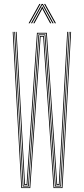

<svg xmlns="http://www.w3.org/2000/svg" viewBox="-20 -963 429 983"><path d="M89 0 45 -800H49L92.8 -4H131.2L184.2 -779H204.8L257.8 -4H296.2L340 -800H344L300 0H254L201 -775H188L135 0ZM96.5 -8 75.5 -389 53 -800H57L79.2 -393.2L100.2 -12H123.8L150 -394.2L176.8 -787H212.2L239.2 -393L265.2 -12H288.8L309.5 -391L332 -800H336L313.2 -386.8L292.5 -8H261.5L235.2 -390L208.5 -783H180.5L153.8 -390.5L127.5 -8ZM104.2 -16 83.2 -396.5 61 -800H65L87 -399.5L108 -20H116.2L142.2 -401L169.2 -795H219.8L246.8 -398.5L272.8 -20H281L301.8 -396.2L324 -800H328L305.8 -394.5L284.8 -16H269L243 -396L216 -791H173L146.2 -398.5L120 -16ZM126.5 -844 181.5 -943H187.5L132.5 -844ZM138.5 -844 193.5 -943H199.5L254.5 -844H248.5L201.5 -929.2L197.5 -937.5H195.5L191.5 -929.2L144.5 -844ZM150.5 -844 190.5 -917.8 195.5 -928.8H197.5L202.5 -917.8L242.5 -844H236.5L199 -913.2L197.5 -918H195.5L194 -913.2L156.5 -844ZM260.5 -844 205.5 -943H211.5L266.5 -844Z"/></svg>

Font: Big Shoulders Inline Display SC Thin
Style: Regular
Weight: 100
Designer: Patric King
Foundry: XO Type Co
Version: Version 2.002